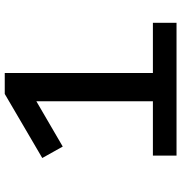

<svg xmlns="http://www.w3.org/2000/svg" viewBox="2 -746 745 788"><g transform="rotate(-90 374.0 -352.5)"><path d="M129 0V-97H352V-611L408 -608L166 -467L119 -551L382 -705H468V-97H674V0Z"/></g></svg>

Font: Nunito Sans 10pt Expanded SemiBold
Style: Regular
Weight: 600
Width: 7
Designer: Vernon Adams
Foundry: Vernon Adams
Version: Version 3.101;gftools[0.9.27]